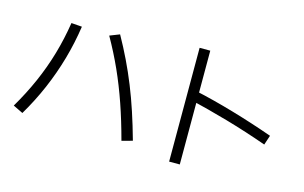

<svg xmlns="http://www.w3.org/2000/svg" viewBox="-101 -1056 2202 1392"><g transform="rotate(15 1000.0 -360.0)"><path d="M871 11Q833 -131 791 -252.5Q749 -374 699.5 -484Q650 -594 588 -703L662 -732Q708 -650 748 -567Q788 -484 823 -397Q858 -310 889.5 -214.5Q921 -119 951 -11ZM51 -34Q116 -144 165 -255.5Q214 -367 247.5 -482.5Q281 -598 300 -720L380 -714Q361 -586 326.5 -465Q292 -344 242 -227.5Q192 -111 125 2Z M1878 -231Q1723 -286 1568.5 -330.5Q1414 -375 1277 -406L1296 -479Q1439 -448 1596 -402Q1753 -356 1902 -303ZM1244 67V-787H1324V67Z"/></g></svg>

Font: M PLUS 2 Thin
Style: Regular
Weight: 400
Version: Version 1.001